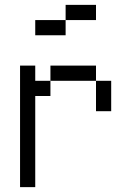

<svg xmlns="http://www.w3.org/2000/svg" viewBox="-20 -770 540 790"><path d="M375 -687.5V-750H250V-687.5H125V-625H250V-687.5ZM62.5 -500Q62.5 -500 62.5 0H125Q125 0 125 -375H187.5V-437.5H125V-500ZM375 -437.5Q375 -437.5 375 -312.5H437.5Q437.5 -312.5 437.5 -437.5ZM187.5 -437.5H375V-500H187.5Z"/></svg>

Font: BFUnifontExMono
Style: Regular
Weight: 500
Version: Version 15.0.06